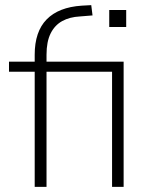

<svg xmlns="http://www.w3.org/2000/svg" viewBox="-20 -727 593 747"><path d="M115 0V-448H15V-487H127L115 -472V-514Q115 -604 161.5 -651.5Q208 -699 298 -705L335 -707L340 -667L291 -663Q251 -661 222 -645Q193 -629 177 -597Q161 -565 161 -514V-475L157 -487H461V0H416V-448H161V0ZM405 -622V-688H471V-622Z"/></svg>

Font: Nunito Sans 10pt ExtraLight
Style: Regular
Weight: 250
Designer: Vernon Adams
Foundry: Vernon Adams
Version: Version 3.101;gftools[0.9.27]